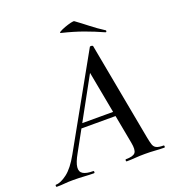

<svg xmlns="http://www.w3.org/2000/svg" viewBox="-180 -902 924 1014"><g transform="rotate(-20 282.5 -395.5)"><path d="M-34 0Q-38 0 -38 -6Q-38 -12 -34 -12Q-8 -12 28.5 -39.5Q65 -67 101 -132L382 -634Q384 -638 391.5 -637Q399 -636 400 -633L502 -84Q507 -57 512 -41Q517 -25 530 -18.5Q543 -12 570 -12Q574 -12 574 -6Q574 0 570 0Q545 0 519 -2Q493 -4 462 -4Q432 -4 408 -2Q384 0 359 0Q355 0 355 -6Q355 -12 359 -12Q400 -12 411.5 -27Q423 -42 415 -84L333 -523L379 -583L130 -130Q105 -86 102.5 -60Q100 -34 118.5 -23Q137 -12 175 -12Q179 -12 179 -6Q179 0 174 0Q152 0 120 -2Q88 -4 58 -4Q29 -4 10.5 -2Q-8 0 -34 0ZM179 -245 194 -270H411L413 -245ZM486 -679Q435 -702 382.5 -721Q330 -740 264 -756Q255 -758 266 -764.5Q277 -771 296 -778Q315 -785 332 -789Q349 -793 352 -790Q385 -766 418 -740Q451 -714 490 -689Q494 -688 492.5 -682.5Q491 -677 486 -679Z"/></g></svg>

Font: Cormorant Infant Light SemiBold
Style: Italic
Weight: 600
Italic angle: -10°
Version: Version 4.001